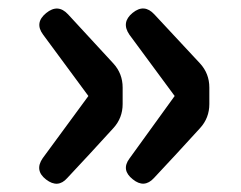

<svg xmlns="http://www.w3.org/2000/svg" viewBox="-20 -513 569 454"><path d="M294 -89Q266 -111 286 -138L393 -286L286 -431Q266 -460 293.5 -482.5Q321 -505 345 -479L453 -363Q475 -339 475 -306V-267Q475 -234 453 -210L398 -150L344 -92Q321 -67 294 -89ZM81 -139 189 -286 82 -431Q61 -459 89 -482Q117 -505 141 -479L248 -363Q270 -339 270 -306V-267Q270 -234 248 -210L193 -150L139 -92Q117 -67 89 -88.5Q61 -110 81 -139Z"/></svg>

Font: GenSenRounded JP B
Style: Regular
Weight: 700
Version: Version 1.501;PS 1;hotconv 16.6.51;makeotf.lib2.5.65220